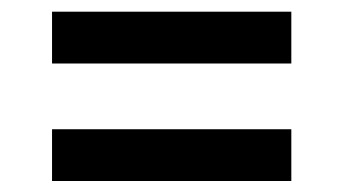

<svg xmlns="http://www.w3.org/2000/svg" viewBox="-20 -497 596 335"><path d="M488.3 -271.5H70.8V-181.2H488.3ZM488.3 -476.6H70.8V-386.2H488.3Z"/></svg>

Font: Bert Sans Medium
Style: Regular
Weight: 500
Designer: Christian Robertson (Google), Cristiano Sobral
Foundry: Google, Cristiano Sobral
Version: Version 3.101